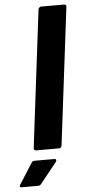

<svg xmlns="http://www.w3.org/2000/svg" viewBox="-107 -733 422 941"><g transform="rotate(-5 104.0 -263.0)"><path d="M133 -700H246Q251 -700 254 -696.5Q257 -693 256 -688L173 -12Q172 -7 168.5 -3.5Q165 0 160 0H47Q36 0 36 -12L119 -688Q120 -693 124 -696.5Q128 -700 133 -700ZM35 50H132Q141 50 141 57Q141 60 138 65L57 166Q51 174 42 174H-39Q-48 174 -48 168Q-48 164 -45 160L20 58Q24 50 35 50Z"/></g></svg>

Font: Barlow
Style: Bold Italic
Weight: 700
Italic angle: -7°
Designer: Jeremy Tribby
Foundry: Tribby Type
Version: Version 1.422